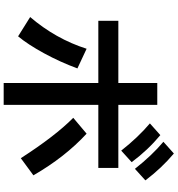

<svg xmlns="http://www.w3.org/2000/svg" viewBox="19 -944 962 1040"><g transform="rotate(90 500.0 -424.0)"><path d="M92.8 -475.6V-584H429.7V-794.9H547.9V-584H889.6V-475.6H547.9V37.1H429.7V-475.6ZM72.3 -106.4Q190.4 -244.1 244.1 -412.1L350.6 -362.3Q316.4 -269.5 268.6 -181.6Q220.7 -93.8 176.8 -41ZM618.2 -339.8 704.1 -412.1Q831.1 -294.9 929.7 -124L836.9 -55.7Q716.8 -242.2 618.2 -339.8ZM748 -828.1 811.5 -884.8Q891.6 -817.4 957 -730.5L894.5 -673.8Q822.3 -765.6 748 -828.1ZM648.4 -754.9 711.9 -811.5Q793 -744.1 858.4 -656.2L795.9 -599.6Q723.6 -691.4 648.4 -754.9Z"/></g></svg>

Font: Gothic A1
Style: Bold
Weight: 700
Version: Version 2.50